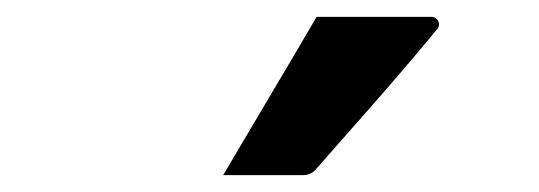

<svg xmlns="http://www.w3.org/2000/svg" viewBox="-20 -834 640 228"><path d="M356 -814H492Q498 -814 500.5 -808.5Q503 -803 498 -798Q474 -769 452.5 -744Q431 -719 408 -693Q385 -667 356 -634Q350 -626 339 -626H245Q272 -672 300 -719Q328 -766 356 -814Z"/></svg>

Font: Recursive Sn Lnr St SmB
Style: Regular
Weight: 600
Version: Version 1.079;hotconv 1.0.112;makeotfexe 2.5.65598; ttfautoh